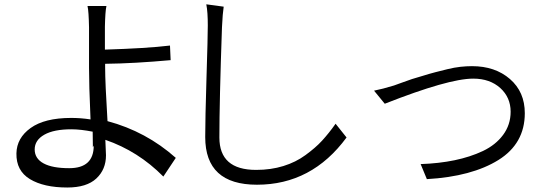

<svg xmlns="http://www.w3.org/2000/svg" viewBox="-20 -794 2483 873"><path d="M406.2 -131.8C406.2 -63.5 369.1 -29.3 294.9 -29.3C245.1 -29.3 206.1 -36.1 178.7 -50.8C151.4 -65.4 137.7 -86.9 137.7 -114.3C137.7 -142.6 152.3 -165 181.6 -181.6C210.9 -198.2 252 -206.1 304.7 -206.1C334 -206.1 366.2 -202.1 401.4 -195.3C402.3 -158.2 402.3 -134.8 402.3 -125ZM779.3 -76.2C689.5 -156.2 585.9 -211.9 468.8 -243.2C461.9 -357.4 458 -439.5 458 -490.2V-503.9C547.9 -504.9 647.5 -510.7 755.9 -520.5L752.9 -586.9C680.7 -578.1 582 -572.3 457 -568.4V-672.9C458 -717.8 460 -749 463.9 -766.6H377.9C381.8 -750 383.8 -717.8 384.8 -669.9V-485.4C384.8 -437.5 386.7 -359.4 391.6 -251C360.4 -255.9 331.1 -257.8 303.7 -257.8C222.7 -257.8 161.1 -242.2 119.1 -211.9C77.1 -181.6 55.7 -143.6 54.7 -96.7C53.7 -43.9 74.2 -4.9 116.2 20.5C158.2 45.9 214.8 58.6 286.1 58.6C344.7 58.6 388.7 44.9 418 17.6C447.3 -9.8 461.9 -44.9 461.9 -87.9C461.9 -97.7 460.9 -121.1 459 -158.2C558.6 -124 646.5 -68.4 722.7 8.8Z M918 -774.4C922.9 -750 924.8 -717.8 924.8 -678.7C924.8 -645.5 922.9 -566.4 918.9 -440.4C915 -314.5 913.1 -224.6 913.1 -170.9C913.1 -26.4 991.2 45.9 1148.4 45.9C1314.5 45.9 1450.2 -25.4 1555.7 -168.9L1505.9 -231.4C1485.4 -202.1 1464.8 -176.8 1444.3 -154.3C1423.8 -131.8 1398.4 -110.4 1369.1 -88.9C1339.8 -67.4 1306.6 -50.8 1268.6 -39.1C1230.5 -27.3 1189.5 -21.5 1144.5 -21.5C1033.2 -21.5 977.5 -70.3 977.5 -168.9C977.5 -276.4 981.4 -443.4 989.3 -669.9C991.2 -712.9 994.1 -744.1 997.1 -763.7Z M1729.5 -322.3C1922.9 -398.4 2056.6 -436.5 2131.8 -436.5C2182.6 -436.5 2223.6 -421.9 2254.9 -393.6C2286.1 -365.2 2301.8 -329.1 2301.8 -286.1C2301.8 -246.1 2290 -210.9 2267.6 -180.7C2245.1 -150.4 2214.8 -126 2175.8 -107.4C2136.7 -88.9 2093.8 -75.2 2046.9 -65.4C2000 -55.7 1948.2 -49.8 1892.6 -47.9L1920.9 20.5C2057.6 12.7 2166 -16.6 2246.1 -66.4C2326.2 -116.2 2366.2 -187.5 2366.2 -279.3C2366.2 -343.8 2343.8 -395.5 2298.8 -434.6C2253.9 -473.6 2196.3 -493.2 2126 -493.2C2109.4 -493.2 2091.8 -492.2 2073.2 -490.2C2054.7 -488.3 2035.2 -484.4 2014.6 -479.5C1994.1 -474.6 1975.6 -469.7 1960 -465.8C1944.3 -461.9 1924.8 -456.1 1902.3 -449.2C1879.9 -442.4 1863.3 -437.5 1853.5 -434.6C1843.8 -431.6 1828.1 -425.8 1806.6 -418C1785.2 -410.2 1773.4 -406.2 1771.5 -405.3C1736.3 -394.5 1706.1 -386.7 1680.7 -381.8Z"/></svg>

Font: Gen Shin Gothic P Normal
Style: Regular
Weight: 300
Designer: [Source Han Sans]
Ryoko NISHIZUKA  (kana & ideographs); Paul D. Hunt (Latin, Greek & Cyrillic); Wenlong ZHANG  (bopomofo
Version: Version 1.002.20150607